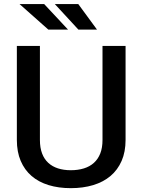

<svg xmlns="http://www.w3.org/2000/svg" viewBox="-20 -944 721 974"><path d="M339 10.5Q277 10.5 226.5 -5Q176 -20.5 140.2 -51.2Q104.5 -82 85 -127.8Q65.5 -173.5 65.5 -234V-711H182.5V-234Q182.5 -194.5 193.5 -165.5Q204.5 -136.5 225 -117.8Q245.5 -99 274.2 -89.8Q303 -80.5 339 -80.5Q376 -80.5 405.8 -89.8Q435.5 -99 456.5 -118Q477.5 -137 488.8 -165.8Q500 -194.5 500 -234V-711H617V-234Q617 -173.5 597 -127.8Q577 -82 540.5 -51.2Q504 -20.5 452.8 -5Q401.5 10.5 339 10.5ZM472 -794H377.5L258 -923.5H377ZM325 -794H225L79 -923.5H204Z"/></svg>

Font: Roberto Sans Medium
Style: Regular
Weight: 500
Designer: Google (font) & Cristiano Sobral (main changes)
Version: Version 1.000;October 12, 2021;FontCreator 14.0.0.2814 64-bi